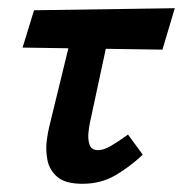

<svg xmlns="http://www.w3.org/2000/svg" viewBox="-20 -441 446 468"><path d="M181 7Q139 7 119.5 -10Q100 -27 95.5 -51.5Q91 -76 94 -98.5Q97 -121 100 -132L168 -411H257L199 -141Q197 -132 195.5 -116.5Q194 -101 198.5 -88Q203 -75 219 -75Q233 -75 251.5 -86Q270 -97 292 -113L328 -64Q295 -33 260 -13Q225 7 181 7ZM35 -325 63 -416 406 -421 376 -320Z"/></svg>

Font: Ysabeau
Style: Bold Italic
Weight: 700
Italic angle: -12°
Designer: Christian Thalmann (Catharsis Fonts)
Version: Version 2.002